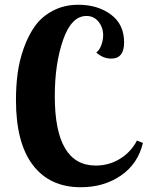

<svg xmlns="http://www.w3.org/2000/svg" viewBox="-20 -770 620 806"><path d="M47 -350Q47 -408 54 -461.5Q61 -515 80 -568.5Q99 -622 127.5 -661.5Q156 -701 203 -725.5Q250 -750 309 -750Q390 -750 445.5 -709Q501 -668 501 -592Q501 -524 447 -524Q412 -524 384 -550Q396 -557 404.5 -578.5Q413 -600 413 -622Q413 -655 393.5 -679Q374 -703 343 -703Q280 -703 245 -603Q210 -503 210 -366Q210 -75 382 -75Q438 -75 484 -103.5Q530 -132 555 -180L580 -170Q559 -82 487.5 -33Q416 16 319 16Q189 16 118 -77Q47 -170 47 -350Z"/></svg>

Font: Lobster Two
Style: Bold
Weight: 700
Designer: Pablo Impallari
Foundry: Pablo Impallari. www.impallari.com
Version: Version 1.006